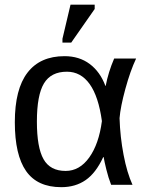

<svg xmlns="http://www.w3.org/2000/svg" viewBox="-20 -773 618 803"><path d="M411.6 -115.7Q380.9 -49.3 338.1 -19.8Q295.4 9.8 236.3 9.8Q136.2 9.8 89.1 -57.6Q42 -125 42 -261.7Q42 -400.4 95 -469.2Q147.9 -538.1 250 -538.1Q311.5 -538.1 355.2 -505.4Q398.9 -472.7 420.9 -413.6H421.9Q433.1 -471.7 457.5 -528.3H549.3Q524.9 -476.6 504.4 -401.6Q483.9 -326.7 480 -278.8Q482.4 -200.7 496.8 -125.5Q511.2 -50.3 534.2 0H444.8Q433.1 -29.8 424.6 -64.7Q416 -99.6 413.6 -115.7ZM134.3 -264.6Q134.3 -156.2 162.1 -107.2Q189.9 -58.1 254.4 -58.1Q313 -58.1 353.3 -114.5Q393.6 -170.9 406.2 -266.6Q392.1 -369.6 355 -421.4Q317.9 -473.1 259.8 -473.1Q193.4 -473.1 163.8 -424.1Q134.3 -375 134.3 -264.6ZM241.2 -594.7V-610.8L274.9 -753.4H376V-735.4L277.8 -594.7Z"/></svg>

Font: Arial
Style: Regular
Weight: 400
Designer: Steve Matteson
Foundry: Ascender Corporation
Version: Version 2.00.3